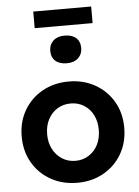

<svg xmlns="http://www.w3.org/2000/svg" viewBox="-62 -979 753 1037"><g transform="rotate(-5 315.0 -461.0)"><path d="M316 10Q235 10 172 -25.5Q109 -61 73 -123Q37 -185 37 -265Q37 -344 73 -406Q109 -468 172 -503.5Q235 -539 316 -539Q395 -539 458 -503.5Q521 -468 557 -406Q593 -344 593 -265Q593 -185 557 -123Q521 -61 458 -25.5Q395 10 316 10ZM316 -109Q356 -109 388 -129.5Q420 -150 437.5 -185Q455 -220 455 -265Q455 -310 437.5 -345Q420 -380 388 -400Q356 -420 316 -420Q275 -420 243 -400Q211 -380 193 -345Q175 -310 175 -265Q175 -220 193 -185Q211 -150 243 -129.5Q275 -109 316 -109ZM315 -638Q275 -638 253 -657.5Q231 -677 231 -713Q231 -746 253.5 -767Q276 -788 315 -788Q355 -788 377 -768.5Q399 -749 399 -713Q399 -680 376.5 -659Q354 -638 315 -638ZM158 -842V-932H472V-842Z"/></g></svg>

Font: Lexend SemiBold
Style: Regular
Weight: 600
Designer: Bonnie Shaver-Troup, Thomas Jockin
Foundry: Lexend
Version: Version 1.005; ttfautohint (v1.8.3)